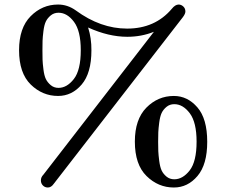

<svg xmlns="http://www.w3.org/2000/svg" viewBox="-20 -770 998 846"><path d="M64 -548.8Q64 -647 115 -698.5Q166 -750 235.8 -750Q277.8 -750 314 -724.1Q422.9 -644 540 -644Q663.1 -644 736.8 -731Q752 -750 767.1 -750Q778.3 -750 787.6 -741.5Q796.9 -732.9 796.9 -719.2Q796.9 -709.5 786.1 -694.8L216.8 40Q205.6 56.2 190.9 56.2Q177.7 56.2 168.9 47.1Q160.2 38.1 160.2 24.9Q160.2 10.7 170.9 0L658.2 -629.9Q603 -607.9 541 -607.9Q458 -607.9 368.2 -648.9Q383.3 -602.1 382.8 -547.9Q382.8 -447.8 339.8 -397.5Q296.9 -347.2 235.8 -347.2Q167 -347.2 115.5 -397.5Q64 -447.8 64 -548.8ZM167 -547.9Q167 -522 167.5 -506.6Q168 -491.2 171.4 -464.1Q174.8 -437 181.9 -422.1Q189 -407.2 203.4 -395Q217.8 -382.8 237.8 -382.8Q274.9 -382.8 305.4 -421.9Q335.9 -460.9 335.9 -548.8Q335.9 -633.8 305.9 -673.8Q275.9 -713.9 237.8 -713.9Q217.8 -713.9 203.4 -701.9Q189 -689.9 181.9 -675Q174.8 -660.2 171.4 -633.1Q168 -606 167.5 -590.3Q167 -574.7 167 -547.9ZM574.2 -146Q574.2 -244.1 625 -295.7Q675.8 -347.2 746.1 -347.2Q806.2 -347.2 849.6 -297.1Q893.1 -247.1 893.1 -145Q893.1 -44.9 850.1 5.6Q807.1 56.2 746.1 56.2Q677.2 56.2 625.7 5.6Q574.2 -44.9 574.2 -146ZM676.8 -145Q676.8 -119.1 677.5 -103.5Q678.2 -87.9 681.6 -61Q685.1 -34.2 692.1 -19Q699.2 -3.9 713.6 8.1Q728 20 748 20Q785.2 20 815.7 -19Q846.2 -58.1 846.2 -146Q846.2 -231 816.2 -271Q786.1 -311 748 -311Q728 -311 713.6 -299.1Q699.2 -287.1 692.1 -272Q685.1 -256.8 681.6 -230Q678.2 -203.1 677.5 -187.5Q676.8 -171.9 676.8 -145Z"/></svg>

Font: CMU Serif
Style: Bold
Weight: 700
Version: Version 0.7.0